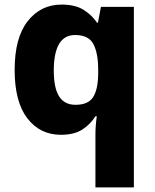

<svg xmlns="http://www.w3.org/2000/svg" viewBox="-20 -672 678 839"><path d="M397 -82Q397 -123 403 -164H397Q376 -130 340.5 -106.5Q305 -83 246 -83Q155 -83 99.5 -155Q44 -227 44 -367Q44 -507 101 -579.5Q158 -652 249 -652Q308 -652 344.5 -629.5Q381 -607 404 -573H408L421 -642H565V147H397ZM310 -214Q365 -214 386.5 -247Q408 -280 409 -347V-368Q409 -440 388 -479.5Q367 -519 308 -519Q261 -519 238 -479.5Q215 -440 215 -364Q215 -287 238.5 -250.5Q262 -214 310 -214Z"/></svg>

Font: Noto Sans Kannada UI ExtraBold
Style: Regular
Weight: 800
Designer: Jelle Bosma - Monotype Design Team
Foundry: Monotype Imaging Inc.
Version: Version 2.005; ttfautohint (v1.8.4.7-5d5b)